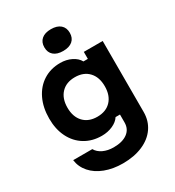

<svg xmlns="http://www.w3.org/2000/svg" viewBox="-250 -1014 1249 1374"><g transform="rotate(-30 375.0 -327.0)"><path d="M356.1 218.6Q274.8 218.6 209.7 193.8Q144.5 169 104.9 123.8Q65.3 78.7 57.7 20H215.7Q232.7 50.5 269.9 68.2Q307.2 85.8 356.1 85.8Q428.6 85.8 469.8 55.2Q511 24.7 511 -30V-95.3H474.5Q455.1 -64.7 413.9 -46.3Q372.7 -28 324.3 -28Q245 -28 184.6 -64.8Q124.2 -101.7 90.9 -168.3Q57.7 -234.8 57.7 -322.6Q57.7 -413.8 90.9 -483.1Q124.2 -552.5 184.6 -590.8Q245 -629.1 324.3 -629.1Q374.3 -629.1 415.5 -608.8Q456.7 -588.5 474.5 -555.2H511V-613.1H667V-26.6Q667 46.4 628.8 102Q590.5 157.7 519.9 188.1Q449.3 218.6 356.1 218.6ZM364 -162.2Q435.9 -162.2 477.1 -205.9Q518.3 -249.7 518.3 -325.3Q518.3 -400.9 477.1 -444.6Q435.9 -488.3 364.1 -488.3Q292.3 -488.3 251 -444.6Q209.8 -400.9 209.8 -325.3Q209.8 -249.7 251 -205.9Q292.2 -162.2 364 -162.2ZM282.5 -781.8Q282.5 -824.4 310 -848Q337.4 -871.7 387.6 -871.7Q437.8 -871.7 465.3 -848Q492.7 -824.4 492.7 -781.8Q492.7 -739.2 465.3 -715.6Q437.8 -692 387.6 -692Q337.4 -692 310 -715.6Q282.5 -739.2 282.5 -781.8Z"/></g></svg>

Font: Martian Mono VF sWd Rg
Style: Regular
Weight: 400
Width: 6
Monospace: yes
Designer: Roman Shamin
Foundry: Evil Martians
Version: Version 1.100